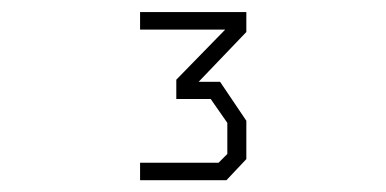

<svg xmlns="http://www.w3.org/2000/svg" viewBox="-20 -716 640 318"><path d="M212 -696V-667H353L272 -584V-552H329L356.5 -512.5V-461L342 -446.5H212V-417.5H355L388 -452.5V-516L344.5 -580.5H309L388 -663V-696Z"/></svg>

Font: Kode Mono
Style: Regular
Weight: 400
Monospace: yes
Designer: Isa Ozler
Foundry: Kadena LLC
Version: Version 1.000;gftools[0.9.28]